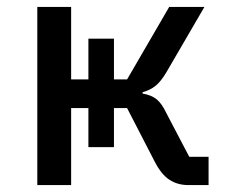

<svg xmlns="http://www.w3.org/2000/svg" viewBox="-20 -536 680 556"><path d="M236 -223H186V0H88V-516H186V-306H236V-424H310V-306H348L470 -516H572L462 -327Q446 -300 430.5 -287.5Q415 -275 393 -269V-265Q418 -261 433.5 -248.5Q449 -236 462 -208L528 -82H584V0H526Q494 0 470.5 -15.5Q447 -31 428 -68L348 -223H310V-110H236Z"/></svg>

Font: Writer Medium
Style: Regular
Weight: 500
Monospace: yes
Designer: Mike Abbink, Paul van der Laan, Pieter van Rosmalen
Foundry: Bold Monday
Version: Version 2.001 2020